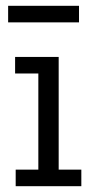

<svg xmlns="http://www.w3.org/2000/svg" viewBox="-20 -641 320 661"><path d="M252 -564H8V-621H252ZM34 -57H112V-388H32V-445H182V-57H260V0H34Z"/></svg>

Font: Zilla Slab
Style: Regular
Weight: 400
Designer: Typotheque.com
Foundry: Typotheque type foundry
Version: Version 1.1; 2017; ttfautohint (v1.6)